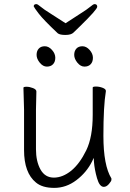

<svg xmlns="http://www.w3.org/2000/svg" viewBox="-20 -901 630 934"><path d="M157 -456 155 -368V-175Q155 -116 177 -76.5Q199 -37 242 -37Q285 -37 327 -71Q368 -105 399.5 -169.5Q431 -234 431 -342V-475Q431 -480 447 -480Q463 -480 479 -474Q495 -468 495 -459V-457Q483 -385 483 -240.5Q483 -96 522 -33V-26Q522 -20 510 -6Q498 8 485 8Q464 8 452 -34Q440 -76 437 -114L436 -133L428 -116Q401 -62 351.5 -24.5Q302 13 244 13Q186 13 155 -13Q97 -60 97 -171V-368L94 -474Q94 -479 109 -479Q124 -479 140.5 -472.5Q157 -466 157 -456ZM208 -577Q189 -577 173.5 -596Q158 -615 158 -634Q158 -653 168.5 -664.5Q179 -676 198 -676Q217 -676 233 -658Q249 -640 249 -620Q249 -600 238 -588.5Q227 -577 208 -577ZM391 -577Q372 -577 356.5 -596Q341 -615 341 -634Q341 -653 351.5 -664.5Q362 -676 381 -676Q400 -676 416 -658Q432 -640 432 -620Q432 -600 421 -588.5Q410 -577 391 -577ZM299 -788Q330 -809 367.5 -832.5Q405 -856 419.5 -868.5Q434 -881 440 -881Q453 -881 453 -868Q453 -855 369 -773Q349 -754 337.5 -742.5Q326 -731 298.5 -731Q271 -731 261 -739Q192 -804 169 -834Q146 -864 144 -870Q144 -881 157 -881Q163 -881 177.5 -868.5Q192 -856 230.5 -832Q269 -808 299 -788Z"/></svg>

Font: ToneOZ-Pinyin-WenKai-Light
Style: Light
Weight: 300
Designer: Fontworks Inc.
Foundry: ToneOZ
Version: Version 0.240331